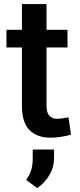

<svg xmlns="http://www.w3.org/2000/svg" viewBox="-20 -677 398 957"><path d="M231.9 9.3Q164.6 9.3 127 -28.6Q89.4 -66.4 89.4 -149.4V-440.4H12.2V-528.3H89.4V-656.7H211.9V-528.3H316.4V-440.4H211.9V-149.4Q211.9 -115.7 225.8 -100.3Q239.7 -85 263.7 -85Q277.3 -85 294.2 -87.4Q311 -89.8 321.3 -92.3L334 -5.9Q312.5 0.5 284.9 4.9Q257.3 9.3 231.9 9.3ZM166 260.7 110.4 220.2Q127 196.3 135 172.1Q143.1 147.9 143.1 113.8V68.4H249.5V109.4Q249.5 154.8 227.5 193.6Q205.6 232.4 166 260.7Z"/></svg>

Font: Roboto Slab LO Medium
Style: Regular
Weight: 500
Designer: Google
Version: Version 2.000